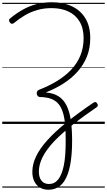

<svg xmlns="http://www.w3.org/2000/svg" viewBox="-20 -1100 950 1704"><path d="M411 584Q366 584 333.5 564Q301 544 284 508.5Q267 473 267 425Q267 358 300 288.5Q333 219 400 144.5Q467 70 569 -12.5Q671 -95 808 -188Q821 -196 828.5 -194Q836 -192 843 -181Q850 -170 848 -162Q846 -154 836 -147Q730 -75 647.5 -11Q565 53 504 111Q443 169 403.5 222Q364 275 344.5 325Q325 375 325 423Q325 474 348 503.5Q371 533 415 533Q440 533 460 523Q480 513 496.5 492.5Q513 472 525.5 441Q538 410 546.5 368Q555 326 559 272Q563 218 563 152Q563 72 558 9.5Q553 -53 539 -99.5Q525 -146 500 -176.5Q475 -207 434.5 -222.5Q394 -238 335 -239Q323 -239 316 -247Q309 -255 306.5 -266Q304 -277 309 -287.5Q314 -298 326 -303Q412 -336 484.5 -380Q557 -424 610.5 -480Q664 -536 693 -606Q722 -676 722 -761Q722 -849 686.5 -908.5Q651 -968 587 -998Q523 -1028 438 -1028Q371 -1028 312.5 -1011.5Q254 -995 202.5 -965Q151 -935 103 -895Q91 -887 83 -889Q75 -891 67 -901Q61 -911 60 -919.5Q59 -928 68 -935Q126 -983 183.5 -1015Q241 -1047 304.5 -1063.5Q368 -1080 441 -1080Q542 -1080 618.5 -1044Q695 -1008 738 -937Q781 -866 781 -762Q781 -671 751 -597Q721 -523 667.5 -463.5Q614 -404 543.5 -359Q473 -314 390 -281L388 -279Q454 -274 499 -245.5Q544 -217 570.5 -164Q597 -111 608.5 -33Q620 45 620 150Q620 214 615.5 268Q611 322 602.5 366Q594 410 581 445Q568 480 551 506.5Q534 533 512.5 550Q491 567 465.5 575.5Q440 584 411 584ZM0 555H910V565H0ZM0 -20H910V0H0ZM0 -505H910V-500H0ZM0 -1075H910V-1065H0Z"/></svg>

Font: Playwrite AR Guides
Style: Regular
Weight: 400
Designer: Veronika Burian, José Scaglione
Foundry: TypeTogether
Version: Version 1.003